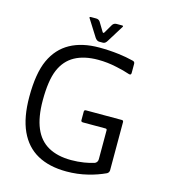

<svg xmlns="http://www.w3.org/2000/svg" viewBox="-121 -922 918 1030"><g transform="rotate(15 338.0 -407.0)"><path d="M343 10.8Q247.3 10.8 181.5 -25.6Q115.7 -62 81.6 -136.4Q47.5 -210.8 47.5 -325.5Q47.5 -456.3 81.6 -530.5Q115.7 -604.7 181.5 -641Q247.3 -677.3 342.8 -677.3Q397.8 -677.3 450.5 -670.8Q493 -665.7 532.3 -655.8Q545 -653.2 545 -641.3V-590.7Q545 -577.2 532.5 -580.7Q497 -592.7 456.8 -600.8Q406 -612.2 353.7 -612.2Q276.3 -612.2 224.5 -583.6Q172.7 -555 147.4 -495.3Q122.2 -435.7 122.2 -325.7Q122.2 -232.7 147.6 -172.5Q173 -112.3 224.5 -83.6Q276 -54.8 352 -54.8Q388 -54.8 422.5 -60.3Q450.5 -64.7 479.2 -73.3Q494.5 -81 494.5 -97.8V-258.8Q494.3 -266.3 486.8 -266.5H361.5Q350 -266.5 350.2 -275.8V-324.2Q350.2 -333.2 360.8 -333.2H559.2Q568.3 -333.2 568.3 -323.7V-55.3Q567.5 -43.3 556.7 -36.8Q510.7 -15.5 461.3 -3.5Q404 10.8 343 10.8ZM310 -722.3 251 -815.7Q245.8 -823.5 256.7 -823.5H285.7Q299.7 -823.5 307.7 -811.7L337.8 -762Q342.3 -755.3 347.2 -762L376.3 -811.7Q384.3 -823.5 399.3 -823.5H428.7Q438.2 -823.5 434.3 -816.7L376.3 -723.3Q366.8 -707.3 354.2 -707.3H333.3Q320.5 -707.3 310 -722.3Z"/></g></svg>

Font: Vivano Light
Style: Regular
Weight: 300
Designer: Joe Prince, Josias Burgherr
Version: Version 2.064;September 19, 2022;FontCreator 14.0.0.2877 64-